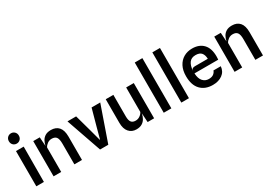

<svg xmlns="http://www.w3.org/2000/svg" viewBox="18 -1675 3623 2576"><g transform="rotate(-30 1830.0 -387.0)"><path d="M137.5 -627Q105 -627 82.5 -649.2Q60 -671.5 60 -707Q60 -742 82.5 -764.2Q105 -786.5 137.5 -786.5Q169.5 -786.5 192 -764.2Q214.5 -742 214.5 -707Q214.5 -671.5 191.8 -649.2Q169 -627 137.5 -627ZM77 0V-546H196.5L194.5 0Z M344.5 0V-546H445.5L454.5 -407.5Q462.5 -447.5 481.2 -481.5Q500 -515.5 534 -536.2Q568 -557 622 -557Q699.5 -557 742 -508.8Q784.5 -460.5 784.5 -361.5V0H666.5V-320.5Q666.5 -391 645 -420.5Q623.5 -450 573 -450Q535.5 -450 505.5 -428.2Q475.5 -406.5 462.5 -379V0Z M1064.5 0 874.5 -545.5H1008.5L1078.5 -292.5L1126 -116H1130.5L1178 -292L1248 -545.5H1382L1192 0Z M1624.5 11Q1553.5 11 1510.5 -38.5Q1467.5 -88 1467.5 -180.5V-546H1585.5V-212Q1585.5 -151.5 1606 -123.8Q1626.5 -96 1673.5 -96Q1711 -96 1741.2 -117.8Q1771.5 -139.5 1784 -167V-546H1902V0H1801.5L1792.5 -138.5Q1784.5 -99 1765.5 -64.8Q1746.5 -30.5 1712.2 -9.8Q1678 11 1624.5 11Z M2051 0V-778H2169V0Z M2323.5 0V-778H2441.5V0Z M2811 7.5Q2692 7.5 2623.2 -64.8Q2554.5 -137 2554.5 -274.5Q2554.5 -363.5 2587.2 -426.5Q2620 -489.5 2677.5 -523Q2735 -556.5 2809.5 -556.5Q2919.5 -556.5 2981 -491.2Q3042.5 -426 3042.5 -302.5Q3042.5 -286.5 3041.5 -276.2Q3040.5 -266 3040 -251H2672Q2676 -167.5 2712.8 -128.2Q2749.5 -89 2802.5 -89Q2852 -89 2878.2 -110.2Q2904.5 -131.5 2912 -158H3026Q3019 -79 2959.8 -35.8Q2900.5 7.5 2811 7.5ZM2726 -331.5H2925Q2923.5 -391 2896 -424Q2868.5 -457 2805.5 -457Q2740 -457 2708 -413Q2676 -369 2672 -292.5Q2676 -315 2689.2 -323.2Q2702.5 -331.5 2726 -331.5Z M3148.5 0V-546H3249.5L3258.5 -407.5Q3266.5 -447.5 3285.2 -481.5Q3304 -515.5 3338 -536.2Q3372 -557 3426 -557Q3503.5 -557 3546 -508.8Q3588.5 -460.5 3588.5 -361.5V0H3470.5V-320.5Q3470.5 -391 3449 -420.5Q3427.5 -450 3377 -450Q3339.5 -450 3309.5 -428.2Q3279.5 -406.5 3266.5 -379V0Z"/></g></svg>

Font: Spline Sans Medium
Style: Regular
Weight: 500
Designer: Eben Sorkin, Mirko Velimirovic
Foundry: Sorkin Type
Version: Version 1.000; ttfautohint (v1.8.3)